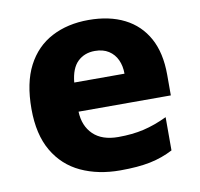

<svg xmlns="http://www.w3.org/2000/svg" viewBox="-68 -630 739 711"><g transform="rotate(-10 301.5 -274.5)"><path d="M309 -559Q387 -559 443.5 -530.5Q500 -502 530.5 -446.5Q561 -391 561 -309V-231H214Q216 -177 249 -145Q282 -113 343 -113Q396 -113 439 -123Q482 -133 528 -155V-30Q488 -9 442 0.5Q396 10 329 10Q246 10 181.5 -20Q117 -50 80.5 -112.5Q44 -175 44 -271Q44 -369 77 -432.5Q110 -496 170 -527.5Q230 -559 309 -559ZM312 -442Q273 -442 247.5 -417.5Q222 -393 217 -340H406Q406 -369 395.5 -392Q385 -415 364 -428.5Q343 -442 312 -442Z"/></g></svg>

Font: Noto Sans Hebrew ExtraBold
Style: Regular
Weight: 800
Designer: Monotype Design Team
Foundry: Monotype Imaging Inc.
Version: Version 2.003